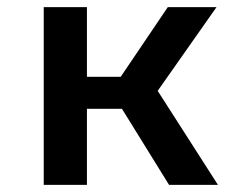

<svg xmlns="http://www.w3.org/2000/svg" viewBox="-20 -520 690 540"><path d="M103 0V-500H224.5V-304H319.5L452 -500H589L423.5 -264.5L593 0H455.5L323 -214H224.5V0Z"/></svg>

Font: Trispace Medium
Style: Regular
Weight: 500
Designer: Tyler Finck
Foundry: Etcetera Type Company
Version: Version 1.210; ttfautohint (v1.8.3)